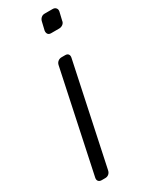

<svg xmlns="http://www.w3.org/2000/svg" viewBox="-189 -749 616 789"><g transform="rotate(-30 119.0 -355.0)"><path d="M41 0Q31 0 26 -6Q21 -12 23 -22L124 -498Q126 -508 133.5 -514Q141 -520 151 -520H168Q178 -520 182.5 -514Q187 -508 185 -498L84 -22Q82 -12 75 -6Q68 0 58 0ZM163 -627Q153 -627 148.5 -633Q144 -639 145 -649L154 -687Q156 -697 163 -703.5Q170 -710 180 -710H218Q228 -710 233.5 -703.5Q239 -697 237 -687L228 -649Q227 -639 219 -633Q211 -627 201 -627Z"/></g></svg>

Font: Rubik Light Light
Style: Italic
Weight: 300
Italic angle: -12°
Version: Version 2.104